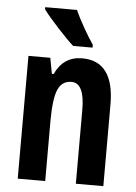

<svg xmlns="http://www.w3.org/2000/svg" viewBox="-54 -808 602 849"><g transform="rotate(5 247.0 -383.0)"><path d="M112 -766V-757Q132 -729 177.5 -679.5Q223 -630 250 -606H336V-619Q319 -643 293 -688.5Q267 -734 253 -766ZM175 -475H167L154 -545H57V0H179V-266Q179 -364 196.5 -405.5Q214 -447 257 -447Q315 -447 315 -328V0H437V-362Q437 -555 295 -555Q212 -555 175 -475Z"/></g></svg>

Font: Noto Sans UI Condensed
Style: Bold
Weight: 700
Width: 3
Designer: Monotype Design Team
Foundry: Monotype Imaging Inc.
Version: 1.001